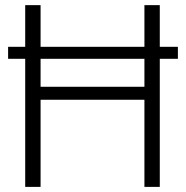

<svg xmlns="http://www.w3.org/2000/svg" viewBox="-20 -731 729 751"><path d="M605 -547.9H675.8V-501H605V0H544.9V-340.8H138.7V0H78.6V-501H11.7V-547.9H78.6V-710.9H138.7V-547.9H544.9V-710.9H605ZM138.7 -391.6H544.9V-501H138.7Z"/></svg>

Font: SteelSelectRoboto
Style: Regular
Weight: 300
Designer: Google
Version: Version 2.137; 2017